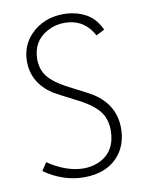

<svg xmlns="http://www.w3.org/2000/svg" viewBox="-78 -722 597 786"><g transform="rotate(-10 220.0 -329.5)"><path d="M391.6 -165Q391.6 -261.7 305.7 -317.4Q291 -327.1 210 -368.2Q135.7 -406.2 115.2 -446.3Q102.5 -471.7 102.5 -501Q102.5 -577.1 167 -612.3Q200.2 -629.9 237.3 -629.9Q311.5 -629.9 349.6 -571.3Q354.5 -563.5 358.4 -556.6L393.6 -574.2Q361.3 -648.4 275.4 -663.1Q257.8 -666 241.2 -666Q157.2 -666 103.5 -611.3Q59.6 -565.4 59.6 -501Q59.6 -411.1 141.6 -357.4Q154.3 -349.6 236.3 -307.6Q312.5 -269.5 335 -225.6Q348.6 -198.2 348.6 -165Q348.6 -76.2 278.3 -43Q248 -29.3 211.9 -29.3Q140.6 -30.3 65.4 -81.1L43.9 -47.9Q122.1 6.8 209 6.8Q308.6 6.8 359.4 -59.6Q391.6 -103.5 391.6 -165Z"/></g></svg>

Font: Yaldevi Colombo ExtraLight
Style: Regular
Weight: 275
Designer: Sol Matas, Denzil Rajitha, Kosala Senevirathne and Pathum Egodawatta
Foundry: Mooniak
Version: Version 1.020 ; ttfautohint (v1.6)